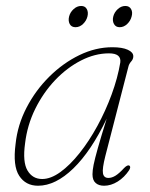

<svg xmlns="http://www.w3.org/2000/svg" viewBox="-20 -600 492 628"><path d="M324.5 -89.5Q314 -48 316.8 -33Q319.5 -18 334.5 -18Q345.5 -18 357.5 -25.2Q369.5 -32.5 386 -50.5Q397 -61.5 403 -58.5Q409 -54.5 402.5 -43.5Q387 -20 365 -6.2Q343 7.5 320.5 7.5Q303 7.5 292.8 -1.5Q282.5 -10.5 282.5 -30Q282.5 -42.5 286.2 -61.2Q290 -80 300 -115.5Q310 -151 329 -212Q278.5 -106 220 -49.2Q161.5 7.5 104.5 7.5Q64 7.5 42.8 -25Q21.5 -57.5 31 -129.5Q37.5 -191.5 67 -248.2Q96.5 -305 141.5 -349.5Q186.5 -394 239.8 -419.8Q293 -445.5 347.5 -445.5Q380 -445.5 398 -437.2Q416 -429 416 -416Q416 -406.5 409 -398.8Q402 -391 400 -382ZM62 -131Q53.5 -70 70 -42.2Q86.5 -14.5 118 -14.5Q146 -14.5 177.5 -37.2Q209 -60 240.2 -99.2Q271.5 -138.5 298.5 -188Q325.5 -237.5 345.2 -291.2Q365 -345 373.5 -396Q377 -425.5 336.5 -425.5Q290.5 -425.5 244.8 -402Q199 -378.5 160.2 -337.8Q121.5 -297 95.2 -243.8Q69 -190.5 62 -131ZM227 -511Q213.5 -511 208 -521.5Q202.5 -532 206 -546Q209.5 -560 220.8 -570.2Q232 -580.5 245.5 -580.5Q258.5 -580.5 264 -570.2Q269.5 -560 266 -546Q262.5 -532 251.5 -521.5Q240.5 -511 227 -511ZM371.5 -511Q358.5 -511 352.8 -521.5Q347 -532 350.5 -546Q354 -560 365.2 -570.2Q376.5 -580.5 390 -580.5Q403 -580.5 408.8 -570.2Q414.5 -560 410.5 -546Q407 -532 396 -521.5Q385 -511 371.5 -511Z"/></svg>

Font: Fraunces 72pt Soft Thin
Style: Italic
Weight: 100
Italic angle: -16°
Version: Version 1.000;[0bf87f6ff]